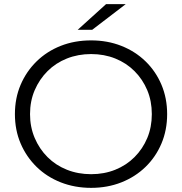

<svg xmlns="http://www.w3.org/2000/svg" viewBox="-20 -901 879 927"><path d="M125 -350Q125 -288 147.5 -235Q170 -182 209.5 -142.5Q249 -103 303 -81.5Q357 -60 420 -60Q483 -60 536.5 -81.5Q590 -103 629.5 -142.5Q669 -182 691 -234.5Q713 -287 713 -350Q713 -413 691 -465.5Q669 -518 629.5 -557.5Q590 -597 536.5 -618.5Q483 -640 420 -640Q357 -640 303 -618.5Q249 -597 209.5 -557.5Q170 -518 147.5 -465.5Q125 -413 125 -350ZM420 -706Q499 -706 566 -679.5Q633 -653 682.5 -605Q732 -557 759.5 -492Q787 -427 787 -350Q787 -273 759.5 -208Q732 -143 682.5 -95Q633 -47 566 -20.5Q499 6 420 6Q341 6 273.5 -20.5Q206 -47 156.5 -95.5Q107 -144 79.5 -208.5Q52 -273 52 -350Q52 -427 79.5 -491.5Q107 -556 156.5 -604.5Q206 -653 273 -679.5Q340 -706 420 -706ZM355 -757 492 -881H587L425 -757Z"/></svg>

Font: Modern
Style: Small
Weight: 400
Designer: Julieta Ulanovsky
Foundry: Julieta Ulanovsky
Version: Version 8.000